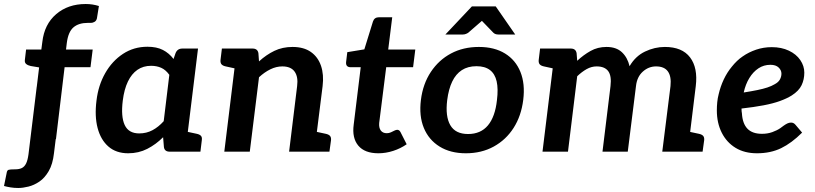

<svg xmlns="http://www.w3.org/2000/svg" viewBox="-70 -756 4063 957"><path d="M74 0 125 -420 83 -427Q69 -430 60.5 -437Q52 -444 54 -458L60 -509H136L141 -547Q151 -635 210 -685.5Q269 -736 357 -736Q375 -736 391 -733.5Q407 -731 423 -726L413 -664Q410 -652 401 -647Q392 -642 384 -642Q376 -642 373 -642Q370 -642 368 -642Q322 -642 296 -619.5Q270 -597 263 -542L259 -509H392L381 -421H252L209 -63ZM21 181Q1 181 -17.5 178Q-36 175 -50 171L-37 107Q-35 93 -27.5 90.5Q-20 88 5 88Q26 88 39 81.5Q52 75 60 59Q68 43 72 13L113 -323H240L199 8Q193 62 173 96.5Q153 131 126.5 149Q100 167 72 174Q44 181 21 181Z M569 8Q509 8 470.5 -25.5Q432 -59 416.5 -118Q401 -177 411 -255Q420 -331 454.5 -391.5Q489 -452 543 -487.5Q597 -523 665 -523Q711 -523 742 -507Q773 -491 795 -462L805 -491Q814 -514 839 -514H917L854 0H776Q750 0 747 -23L743 -72Q707 -36 664 -14Q621 8 569 8ZM624 -91Q660 -91 690 -107Q720 -123 746 -152L774 -383Q756 -408 733.5 -418Q711 -428 683 -428Q644 -428 615 -408Q586 -388 567.5 -349.5Q549 -311 542 -255Q532 -175 551.5 -133Q571 -91 624 -91ZM830 0 855 -101 911 -89Q925 -86 931.5 -79Q938 -72 936 -58L929 0Z M1048 0 1111 -514H1189Q1214 -514 1218 -491L1221 -450Q1257 -483 1297.5 -502.5Q1338 -522 1388 -522Q1444 -522 1479.5 -497Q1515 -472 1530 -428Q1545 -384 1538 -327L1497 0H1371L1411 -327Q1417 -373 1398.5 -399Q1380 -425 1337 -425Q1307 -425 1277.5 -410.5Q1248 -396 1221 -371L1175 0ZM1473 0 1498 -101 1554 -89Q1568 -86 1574.5 -79Q1581 -72 1580 -58L1572 0ZM1136 -514 1110 -413 1055 -425Q1041 -428 1034.5 -435Q1028 -442 1029 -456L1036 -514Z M1816 8Q1748 8 1716 -30Q1684 -68 1693 -135L1728 -421H1677Q1666 -421 1660 -427Q1654 -433 1655 -446L1661 -496L1746 -510L1789 -649Q1796 -670 1819 -670H1885L1865 -509H2000L1989 -421H1855L1820 -143Q1818 -119 1828 -105.5Q1838 -92 1858 -92Q1869 -92 1878.5 -96.5Q1888 -101 1896 -105Q1904 -109 1910 -109Q1920 -109 1926 -98L1957 -37Q1927 -16 1890 -4Q1853 8 1816 8Z M2317 -522Q2394 -522 2447 -489.5Q2500 -457 2524 -397.5Q2548 -338 2538 -258Q2528 -178 2490 -118.5Q2452 -59 2391 -25.5Q2330 8 2252 8Q2175 8 2121 -25.5Q2067 -59 2042.5 -118.5Q2018 -178 2028 -258Q2038 -338 2077.5 -397.5Q2117 -457 2178 -489.5Q2239 -522 2317 -522ZM2263 -88Q2326 -88 2362 -131Q2398 -174 2407 -257Q2414 -313 2405.5 -350.5Q2397 -388 2372 -407Q2347 -426 2305 -426Q2262 -426 2232 -406.5Q2202 -387 2184 -349.5Q2166 -312 2159 -257Q2149 -176 2174.5 -132Q2200 -88 2263 -88ZM2150 -584 2282 -724H2401L2498 -584H2414Q2398 -584 2389 -593L2332 -652L2264 -593Q2260 -590 2252.5 -587Q2245 -584 2237 -584Z M2634 0 2697 -514H2775Q2800 -514 2804 -491L2807 -453Q2838 -482 2873.5 -502Q2909 -522 2953 -522Q3002 -522 3030 -495.5Q3058 -469 3068 -426Q3097 -476 3145 -499Q3193 -522 3244 -522Q3330 -522 3369.5 -470Q3409 -418 3398 -327L3358 0H3231L3272 -327Q3277 -375 3259 -400Q3241 -425 3200 -425Q3163 -425 3134 -399Q3105 -373 3100 -327L3059 0H2933L2973 -327Q2979 -378 2961.5 -401.5Q2944 -425 2904 -425Q2878 -425 2854 -411.5Q2830 -398 2807 -376L2761 0ZM2722 -514 2696 -413 2641 -425Q2627 -428 2620.5 -435Q2614 -442 2615 -456L2622 -514ZM3333 0 3358 -101 3414 -89Q3428 -86 3434.5 -79Q3441 -72 3440 -58L3432 0Z M3703 8Q3641 8 3596.5 -19Q3552 -46 3527.5 -94.5Q3503 -143 3503 -206Q3503 -226 3505 -246.5Q3507 -267 3512 -286Q3521 -325 3537.5 -360Q3554 -395 3578 -424Q3590 -439 3603.5 -452Q3617 -465 3632 -475Q3662 -496 3699 -508.5Q3736 -521 3777 -521Q3825 -521 3862 -503.5Q3899 -486 3919 -456.5Q3939 -427 3939 -394Q3939 -360 3925.5 -331.5Q3912 -303 3876 -280Q3852 -265 3817.5 -252.5Q3783 -240 3735.5 -231Q3688 -222 3626 -215Q3626 -209 3626.5 -201.5Q3627 -194 3628 -191Q3631 -140 3655.5 -114.5Q3680 -89 3728 -89Q3756 -89 3779.5 -97.5Q3803 -106 3819 -117Q3827 -123 3836 -129.5Q3845 -136 3854 -140.5Q3863 -145 3873 -145Q3886 -145 3895 -134L3928 -95Q3876 -43 3823.5 -17.5Q3771 8 3703 8ZM3637 -295Q3675 -301 3704.5 -307Q3734 -313 3755 -320Q3776 -327 3791 -336Q3810 -346 3817.5 -360Q3825 -374 3825 -389Q3825 -406 3811 -419.5Q3797 -433 3770 -433Q3737 -433 3710.5 -415.5Q3684 -398 3665 -367Q3646 -336 3637 -295Z"/></svg>

Font: Aleo
Style: Bold Italic
Weight: 700
Italic angle: -7°
Version: Version 2.001;gftools[0.9.29]